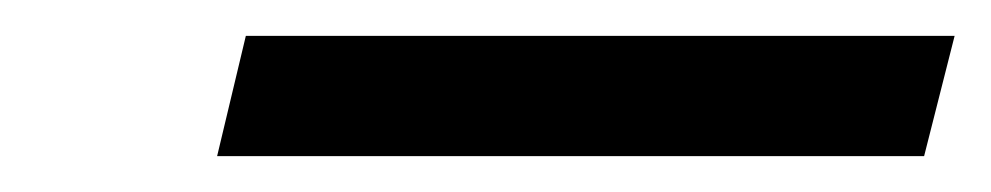

<svg xmlns="http://www.w3.org/2000/svg" viewBox="-20 -847 552 107"><path d="M101 -760 117 -827H512L495 -760Z"/></svg>

Font: Manna Sans
Style: Italic
Weight: 400
Italic angle: -12°
Designer: Monotype Design Team
Foundry: Monotype Imaging Inc.
Version: Version 2.001.1; ttfautohint (v1.8.2)